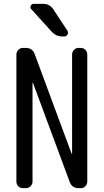

<svg xmlns="http://www.w3.org/2000/svg" viewBox="-20 -980 540 1000"><path d="M205.1 -960Q239.3 -960 258.8 -929.7L331.1 -820.3Q336.9 -810.5 331.5 -800.3Q326.2 -790 315.4 -790H304.7Q270.5 -790 247.1 -817.4L142.6 -932.6Q135.7 -939.5 140.1 -949.7Q144.5 -960 155.3 -960ZM99.6 0Q85 0 75.2 -9.8Q65.4 -19.5 65.4 -35.2V-695.3Q65.4 -710 75.2 -720.2Q85 -730.5 99.6 -730.5H114.3Q149.4 -730.5 161.1 -697.3L352.5 -180.7Q352.5 -179.7 354 -179.7Q355.5 -179.7 355.5 -180.7V-695.3Q355.5 -710 365.2 -720.2Q375 -730.5 389.6 -730.5H400.4Q415 -730.5 424.8 -720.2Q434.6 -710 434.6 -695.3V-35.2Q434.6 -20.5 424.8 -10.3Q415 0 400.4 0H389.6Q354.5 0 342.8 -33.2L151.4 -548.8Q151.4 -549.8 150.4 -549.8Q149.4 -549.8 149.4 -548.8V-35.2Q149.4 -20.5 139.2 -10.3Q128.9 0 114.3 0Z"/></svg>

Font: Rounded-L Mgen+ 2m regular
Style: Regular
Weight: 400
Designer: [Source Han Sans]
Ryoko NISHIZUKA  (kana & ideographs); Paul D. Hunt (Latin, Greek & Cyrillic); Wenlong ZHANG  (bopomofo
Version: Version 1.059.20150602